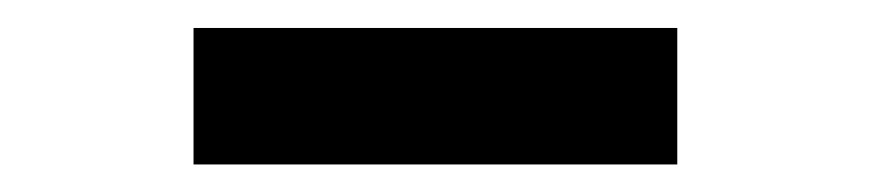

<svg xmlns="http://www.w3.org/2000/svg" viewBox="-20 -606 626 138"><path d="M466.8 -585.9V-487.8H119.1V-585.9Z"/></svg>

Font: Cascadia Code
Style: Regular
Weight: 400
Monospace: yes
Designer: Aaron Bell
Foundry: Saja Typeworks
Version: Version 2106.017